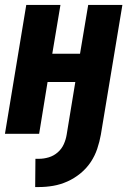

<svg xmlns="http://www.w3.org/2000/svg" viewBox="-20 -540 540 775"><path d="M122 215 123 101H137Q157 101 177 95Q197 89 213 75Q229 61 237.5 42Q246 23 249 4L284 -209H172L138 0H0L86 -520H224L191 -323H303L336 -520H474L387 4Q382 32 372.5 60.5Q363 89 346 114.5Q329 140 304.5 160Q280 180 252 192.5Q224 205 195 210Q166 215 137 215Z"/></svg>

Font: Iosevka Heavy Oblique
Style: Regular
Weight: 900
Italic angle: -9°
Monospace: yes
Designer: Belleve Invis
Foundry: Belleve Invis
Version: Version 32.5.0; ttfautohint (v1.8.4)